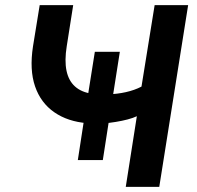

<svg xmlns="http://www.w3.org/2000/svg" viewBox="-20 -725 763 745"><path d="M468 0 511 -274Q496 -267 475 -261.5Q454 -256 429.5 -252Q405 -248 381 -246L403 -259L379 -104H282L306 -260L319 -247Q243 -253 190.5 -289.5Q138 -326 116 -390Q94 -454 108 -545L134 -705H264L239 -546Q230 -490 238 -451Q246 -412 271 -389.5Q296 -367 338 -361L321 -354L348 -524H445L418 -352L399 -359Q435 -360 468.5 -367.5Q502 -375 529 -389L580 -705H710L598 0Z"/></svg>

Font: Nunito Sans 10pt
Style: Bold Italic
Weight: 700
Italic angle: -9°
Designer: Vernon Adams
Foundry: Vernon Adams
Version: Version 3.101;gftools[0.9.27]